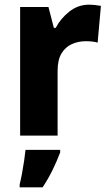

<svg xmlns="http://www.w3.org/2000/svg" viewBox="-20 -579 464 820"><path d="M360 -559Q372 -559 386 -557.5Q400 -556 411 -554L397 -397Q378 -403 346 -403Q314 -403 286.5 -390.5Q259 -378 242.5 -350.5Q226 -323 226 -276V0H66V-549H187L210 -460H218Q238 -499 275.5 -529Q313 -559 360 -559ZM237 72Q223 109 205 146Q187 183 162 221H64V208Q69 189 74 162Q79 135 83 108Q87 81 89 61H237Z"/></svg>

Font: Noto Sans Devanagari UI SemiCondensed ExtraBold
Style: Regular
Weight: 800
Width: 4
Designer: Jelle Bosma - Monotype Design Team
Foundry: Monotype Imaging Inc.
Version: Version 2.004; ttfautohint (v1.8.4.7-5d5b)